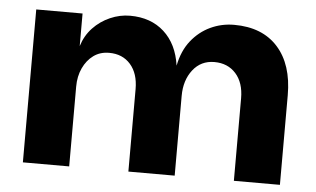

<svg xmlns="http://www.w3.org/2000/svg" viewBox="-44 -632 1147 698"><g transform="rotate(5 529.0 -282.5)"><path d="M62 0V-558H231V-439Q243 -478 269.5 -506Q296 -534 331.5 -549.5Q367 -565 404 -565Q480 -565 528.5 -521Q577 -477 588 -399Q599 -454 628 -490.5Q657 -527 697.5 -546Q738 -565 784 -565Q887 -565 943.5 -502Q1000 -439 1000 -327V0H832V-301Q832 -358 802.5 -391Q773 -424 724 -424Q675 -424 645.5 -386Q616 -348 616 -291V0H447V-301Q447 -358 418 -391Q389 -424 340 -424Q307 -424 283 -406.5Q259 -389 245 -359Q231 -329 231 -291V0Z"/></g></svg>

Font: Parkinsans Light
Style: Bold
Weight: 700
Version: Version 1.000